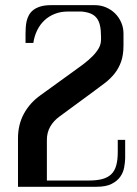

<svg xmlns="http://www.w3.org/2000/svg" viewBox="-20 -714 523 734"><path d="M342.8 -694.3Q365.2 -694.3 385.3 -685.8Q405.3 -677.2 420.2 -662.4Q435.1 -647.5 443.6 -627.7Q452.1 -607.9 452.1 -585.4V-540.5Q452.1 -503.9 442.9 -478Q433.6 -452.1 417.7 -432.4Q401.9 -412.6 380.4 -396.2Q358.9 -379.9 335 -362.3L207.5 -268.6Q185.1 -252.4 172.1 -230Q159.2 -207.5 159.2 -179.2V-23.9H319.3Q350.1 -23.9 371.1 -29.5Q392.1 -35.2 405.3 -47.9Q418.5 -60.5 424.3 -81.5Q430.2 -102.5 430.2 -132.8V-179.2H458.5V-108.4Q458 -92.3 454.6 -73.5Q451.2 -54.7 439.7 -38.3Q428.2 -22 406.7 -11Q385.3 0 349.1 0H48.8V-185.5Q48.8 -238.3 71.8 -280Q94.7 -321.8 135.7 -350.6L259.3 -439.9Q280.8 -455.1 300 -469.7Q319.3 -484.4 334 -499.3Q348.6 -514.2 357.4 -529.5Q366.2 -544.9 366.2 -562.5V-573.2Q366.2 -598.6 362.3 -616.2Q358.4 -633.8 349.6 -645Q340.8 -656.2 326.7 -662.1Q312.5 -668 292 -669.9H239.3Q211.9 -669.9 189.2 -660.9Q166.5 -651.9 149.7 -636Q132.8 -620.1 122.1 -598.1Q111.3 -576.2 107.4 -549.8H77.6V-585.4Q77.6 -596.2 78.4 -608.6Q79.1 -621.1 81.8 -633.1Q84.5 -645 90.6 -656.2Q96.7 -667.5 107.4 -675.8Q118.2 -684.1 134.5 -689.2Q150.9 -694.3 175.3 -694.3Z"/></svg>

Font: Unique
Style: Regular
Weight: 400
Designer: Anna Pocius (aka Artmaker)
Foundry: Anna Pocius
Version: Version 1.000 2013 initial release